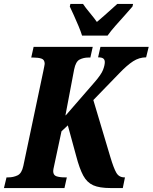

<svg xmlns="http://www.w3.org/2000/svg" viewBox="-40 -951 772 971"><path d="M-20 0 -7 -54H3Q27 -54 48.5 -64Q70 -74 78 -112L179 -591Q182 -608 184 -616Q186 -624 186 -628Q186 -649 170 -654.5Q154 -660 128 -660H118L130 -714H429L417 -660H407Q383 -660 363 -650Q343 -640 335 -600L291 -368H293L438 -535Q472 -574 481 -597.5Q490 -621 490 -637Q490 -649 482.5 -655Q475 -661 456 -661L468 -714H712L699 -661Q664 -661 633 -641Q602 -621 562 -579L432 -445L518 -157Q535 -100 548.5 -77Q562 -54 589 -54H592L581 0H519Q463 0 431.5 -14Q400 -28 381 -63Q362 -98 345 -163L303 -317L271 -287L234 -114Q229 -93 229 -86Q229 -65 245.5 -59.5Q262 -54 287 -54H298L286 0ZM375 -771Q369 -791 357.5 -818.5Q346 -846 334 -872.5Q322 -899 313 -918L316 -931H380Q391 -914 413.5 -887Q436 -860 450 -840Q466 -853 485.5 -870.5Q505 -888 523 -904Q541 -920 553 -931H633L630 -918Q614 -899 591 -873.5Q568 -848 544.5 -821.5Q521 -795 504 -771Z"/></svg>

Font: Noto Serif ExtraCondensed ExtraBold
Style: Italic
Weight: 800
Width: 2
Italic angle: -12°
Designer: Monotype Design Team
Foundry: Monotype Imaging Inc.
Version: Version 2.013